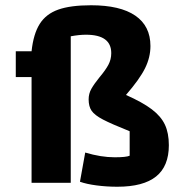

<svg xmlns="http://www.w3.org/2000/svg" viewBox="-20 -695 697 730"><path d="M284 -4 304 -115Q364 -97 416 -97Q460 -97 473 -103V-196Q403 -224 371.5 -240.5Q340 -257 328.5 -273.5Q317 -290 317 -317Q317 -339 327.5 -357.5Q338 -376 359 -402Q381 -428 392 -448.5Q403 -469 403 -493Q403 -563 307 -563Q281 -563 249 -557V0H100V-402H40V-500H100Q107 -566 131 -604Q155 -642 201.5 -658.5Q248 -675 326 -675Q437 -675 494.5 -635.5Q552 -596 552 -520Q552 -477 531.5 -435.5Q511 -394 459 -334Q522 -306 557 -279.5Q592 -253 607 -221Q622 -189 622 -143Q622 -63 573.5 -24Q525 15 426 15Q386 15 347.5 10Q309 5 284 -4Z"/></svg>

Font: Changa SemiBold
Style: Regular
Weight: 600
Designer: Eduardo Rodriguez Tunni
Foundry: Eduardo Rodriguez Tunni
Version: Version 2.002; ttfautohint (v1.5) -l 8 -r 50 -G 150 -x 14 -H